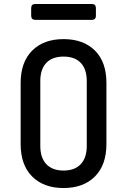

<svg xmlns="http://www.w3.org/2000/svg" viewBox="-20 -937 640 967"><path d="M300 10Q200 10 142 -48Q84 -106 84 -212V-519Q84 -624 142 -682Q200 -740 300 -740Q400 -740 458 -682.5Q516 -625 516 -519V-212Q516 -106 458 -48Q400 10 300 10ZM300 -78Q356 -78 386.5 -110Q417 -142 417 -202V-529Q417 -588 387 -620Q357 -652 300 -652Q243 -652 213 -620Q183 -588 183 -529V-202Q183 -142 213.5 -110Q244 -78 300 -78ZM158 -837Q137 -837 137 -858V-896Q137 -917 158 -917H442Q463 -917 463 -896V-858Q463 -837 442 -837Z"/></svg>

Font: Pitagon Sans Mono Medium
Style: Regular
Weight: 500
Monospace: yes
Designer: Travis Tran
Foundry: Pitagon
Version: Version 1.001; ttfautohint (v1.8.4.7-5d5b);gftools[0.9.26]